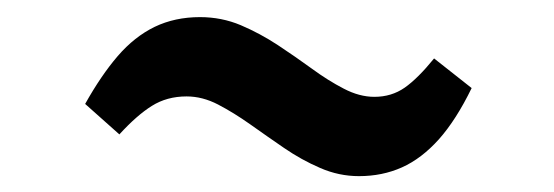

<svg xmlns="http://www.w3.org/2000/svg" viewBox="-20 -398 664 230"><path d="M410 -187Q386 -187 363.5 -196.8Q341 -206.5 320.2 -220.8Q299.5 -235 279.8 -249Q260 -263 241.2 -272.8Q222.5 -282.5 203.5 -282.5Q180 -282.5 162 -271.2Q144 -260 123 -237L82 -273.5Q101 -307.5 121 -330.8Q141 -354 165.2 -365.8Q189.5 -377.5 219.5 -377.5Q245.5 -377.5 268.5 -367.8Q291.5 -358 312.8 -344Q334 -330 353.5 -315.8Q373 -301.5 391.8 -291.8Q410.5 -282 428.5 -282Q449 -282 464.8 -293Q480.5 -304 500 -328L545 -292.5Q526.5 -254.5 505.8 -231.2Q485 -208 461.5 -197.5Q438 -187 410 -187Z"/></svg>

Font: Merriweather 36pt
Style: Bold Italic
Weight: 700
Italic angle: -7.8°
Version: Version 2.101